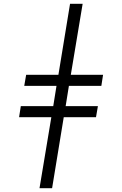

<svg xmlns="http://www.w3.org/2000/svg" viewBox="-20 -843 640 1006"><path d="M187 143 249 -229H80L89 -287H259L276 -393H107L117 -451H286L347 -823H413L351 -451H520L511 -393H341L324 -287H493L483 -229H314L253 143Z"/></svg>

Font: Iosevka Slab Light Extended
Style: Italic
Weight: 300
Width: 7
Italic angle: -9°
Monospace: yes
Designer: Belleve Invis
Foundry: Belleve Invis
Version: Version 11.1.0; ttfautohint (v1.8.3)